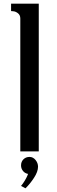

<svg xmlns="http://www.w3.org/2000/svg" viewBox="-20 -820 310 1040"><path d="M118 200 94 187Q105 174 114.5 158Q124 142 128 132L132 122Q115 119 104.5 106Q94 93 94 76Q94 56 107 43Q120 30 140 30Q159 30 172.5 46.5Q186 63 186 83Q186 110 164 143.5Q142 177 118 200ZM40 -760V-800H190V0H90V-720Q90 -738 77.5 -748Q65 -758 52 -759Z"/></svg>

Font: Laverick
Style: Regular
Weight: 400
Designer: Daniel Pimley
Foundry: Daniel Pimley
Version: Version 1.000;PS 001.001;hotconv 1.0.56